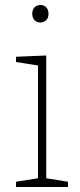

<svg xmlns="http://www.w3.org/2000/svg" viewBox="-20 -748 322 768"><path d="M165 -526V-35L252 -21V0H44V-21L132 -35V-486L44 -500V-521ZM109 -693Q109 -709 118 -718.5Q127 -728 142 -728Q156 -728 165 -718.5Q174 -709 174 -693Q174 -676 164.5 -667Q155 -658 141 -658Q127 -658 118 -667.5Q109 -677 109 -693Z"/></svg>

Font: Bitter Pro ExtraLight
Style: Regular
Weight: 275
Designer: Sol Matas, and Bitter project Authors
Foundry: Sol Matas
Version: Version 1.010